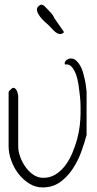

<svg xmlns="http://www.w3.org/2000/svg" viewBox="-20 -819 423 839"><path d="M38.1 -435.5Q43 -435.5 47.4 -431.2Q51.8 -426.8 54.2 -420.9Q56.6 -415 58.1 -409.2Q59.6 -403.3 59.6 -400.4V-179.7Q59.6 -157.2 68.4 -133.3Q77.1 -109.4 91.8 -88.9Q106.4 -68.4 126 -55.2Q145.5 -42 168.9 -42Q199.2 -42 222.7 -56.6Q246.1 -71.3 264.2 -94.7Q282.2 -118.2 295.4 -148.9Q308.6 -179.7 316.9 -210.4Q325.2 -241.2 328.6 -270.5Q332 -299.8 332 -323.2Q332 -332 332 -352.1Q332 -372.1 329.6 -397Q327.1 -421.9 323.2 -448.2Q319.3 -474.6 311.5 -495.1Q303.7 -515.6 292.5 -527.8Q281.2 -540 264.6 -537.1Q264.6 -537.1 263.7 -538.6Q262.7 -540 262.7 -541Q262.7 -551.8 272 -557.6Q281.2 -563.5 290 -563.5Q302.7 -563.5 312.5 -554.7Q322.3 -545.9 330.1 -532.7Q337.9 -519.5 342.8 -502.4Q347.7 -485.4 351.1 -469.2Q354.5 -453.1 356 -439.5Q357.4 -425.8 358.4 -417Q358.4 -416 358.4 -404.8Q358.4 -393.6 358.4 -378.9Q358.4 -364.3 358.4 -348.6Q358.4 -333 358.4 -323.2Q358.4 -317.4 358.4 -304.2Q358.4 -291 358.4 -276.4Q358.4 -261.7 358.4 -248.5Q358.4 -235.4 358.4 -229.5Q349.6 -195.3 335 -155.3Q320.3 -115.2 297.4 -80.6Q274.4 -45.9 242.2 -22.9Q210 0 166 0Q134.8 0 107.4 -17.1Q80.1 -34.2 60.1 -60.5Q40 -86.9 28.8 -118.7Q17.6 -150.4 17.6 -179.7V-417Q17.6 -418.9 23.9 -425.3Q30.3 -431.6 34.2 -434.6H36.1Q36.1 -434.6 36.6 -435.1Q37.1 -435.5 38.1 -435.5ZM193.4 -708Q186.5 -713.9 175.3 -724.1Q164.1 -734.4 154.8 -746.6Q145.5 -758.8 142.1 -771Q138.7 -783.2 148.4 -792Q156.2 -798.8 161.1 -798.8Q166 -798.8 173.8 -793Q183.6 -782.2 197.8 -768.1Q211.9 -753.9 217.8 -739.3L259.8 -678.7Q251 -668.9 241.2 -670.4Q231.4 -671.9 223.1 -678.2Q214.8 -684.6 207 -693.4Q199.2 -702.1 193.4 -708Z"/></svg>

Font: Zeyada
Style: Regular
Weight: 400
Version: Version 1.002 2010